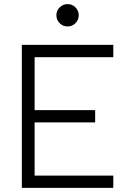

<svg xmlns="http://www.w3.org/2000/svg" viewBox="-20 -911 626 931"><path d="M85.9 0V-693.4H529.3V-633.8H147.9V-377H441.4V-317.4H147.9V-59.6H529.3V0ZM307.6 -782.7Q285.2 -782.7 269.3 -798.6Q253.4 -814.5 253.4 -836.9Q253.4 -859.4 269.3 -875.2Q285.2 -891.1 307.6 -891.1Q330.1 -891.1 345.9 -875.2Q361.8 -859.4 361.8 -836.9Q361.8 -814.5 345.9 -798.6Q330.1 -782.7 307.6 -782.7Z"/></svg>

Font: Caskaydia Cove Light
Style: Regular
Weight: 300
Monospace: yes
Designer: Aaron Bell
Foundry: Saja Typeworks
Version: Version 4.300; ttfautohint (v1.8.3)